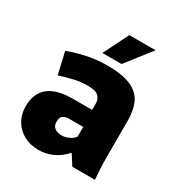

<svg xmlns="http://www.w3.org/2000/svg" viewBox="-173 -839 907 970"><g transform="rotate(30 281.0 -354.0)"><path d="M192 12Q143 12 105.5 -8.5Q68 -29 47 -65Q26 -101 26 -147Q26 -299 214 -299H326V-337Q326 -362 309 -378Q292 -394 248 -394Q204 -394 161 -383.5Q118 -373 88 -363L59 -489Q95 -504 156 -518Q217 -532 281 -532Q368 -532 418 -510.5Q468 -489 488.5 -447Q509 -405 509 -342V-120Q509 -88 511 -55.5Q513 -23 515 0H383L346 -58H343Q312 -23 273 -5.5Q234 12 192 12ZM258 -110Q276 -110 298 -120Q320 -130 330 -145V-202H246Q229 -202 214.5 -193.5Q200 -185 200 -157Q200 -133 216 -121.5Q232 -110 258 -110ZM227 -574 300 -720H453L339 -574Z"/></g></svg>

Font: Murecho ExtraBold
Style: Regular
Weight: 800
Designer: Neil Summerour
Foundry: Positype
Version: Version 1.010; ttfautohint (v1.8.3)